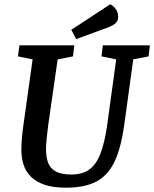

<svg xmlns="http://www.w3.org/2000/svg" viewBox="-20 -858 714 889"><path d="M285 11Q226 11 186.5 -2.5Q147 -16 123 -40Q99 -64 89 -95.5Q79 -127 79 -164Q79 -213 88 -276L131 -583L63 -597L70 -648H324L318 -597L247 -583L203 -277Q199 -245 196 -215.5Q193 -186 193 -170Q193 -133 202 -106.5Q211 -80 236.5 -65Q262 -50 310 -50Q360 -50 392 -72Q424 -94 444 -144Q464 -194 476 -277L518 -583L450 -597L456 -648H674L668 -597L597 -583L555 -278Q541 -176 511.5 -112Q482 -48 428 -18.5Q374 11 285 11ZM333 -677 310 -720 490 -838Q504 -832 515.5 -817Q527 -802 527 -779Q527 -764 517.5 -753Q508 -742 480 -731Z"/></svg>

Font: Faustina Light SemiBold
Style: Italic
Weight: 600
Italic angle: -8°
Version: Version 1.200